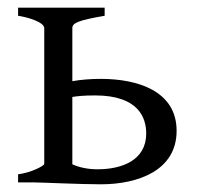

<svg xmlns="http://www.w3.org/2000/svg" viewBox="-20 -474 513 499"><path d="M360 -127C360 -58 298 -34 233 -34C209 -34 185 -39 168 -47V-222C180 -224 197 -226 227 -226C341 -226 360 -167 360 -127ZM95 -401V-48C95 -43 60 -25 27 -21V0H66C84 0 189 5 242 5C339 5 439 -31 439 -134C439 -238 337 -269 242 -269C216 -269 190 -267 168 -263V-401C168 -414 182 -421 252 -433V-454H27V-433C54 -429 95 -416 95 -401Z"/></svg>

Font: Temporarium
Style: Regular
Weight: 400
Version: Version 1.1